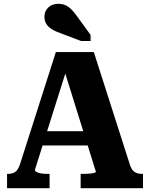

<svg xmlns="http://www.w3.org/2000/svg" viewBox="-20 -987 787 1007"><path d="M183 -299H458L464 -224H177ZM306 -654 331 -628 163 -96Q163 -90 171.5 -85Q180 -80 195 -77.5Q210 -75 229 -75H240V0H17V-75H22Q46 -75 61 -86Q76 -97 86 -129L273 -714H472L662 -121Q671 -94 686.5 -84.5Q702 -75 725 -75H730V0H403V-75H416Q436 -75 451 -76.5Q466 -78 474.5 -80.5Q483 -83 483 -86ZM386 -899Q372 -919 357.5 -934.5Q343 -950 326 -958.5Q309 -967 286 -967Q253 -967 233 -947.5Q213 -928 213 -900Q213 -878 223 -861.5Q233 -845 254 -832.5Q275 -820 305 -810L405 -772H455V-804Z"/></svg>

Font: Roboto Serif
Style: Bold
Weight: 700
Designer: Greg Gazdowicz
Foundry: Commercial Type
Version: Version 1.008